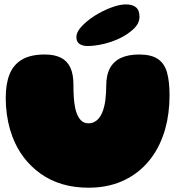

<svg xmlns="http://www.w3.org/2000/svg" viewBox="-20 -831 840 872"><path d="M382 21.5Q254 21.5 164.8 -42Q75.5 -105.5 36 -211.5Q30 -227.5 25.2 -244Q20.5 -260.5 17 -277.5Q13.5 -294.5 11 -312.5Q8.5 -330.5 7.2 -349Q6 -367.5 6 -386.5Q6 -449 23.2 -493Q40.5 -537 79.5 -560.2Q118.5 -583.5 183.5 -583.5Q227 -583.5 255.8 -569.2Q284.5 -555 299 -525Q313.5 -495 313.5 -447Q313.5 -433 313.8 -418.8Q314 -404.5 315 -391Q316 -377.5 317.5 -364.8Q319 -352 321.5 -340.5Q324 -329 327.5 -319Q335 -297.5 348 -284.2Q361 -271 381.5 -271Q396.5 -271 408.2 -277Q420 -283 428.8 -293.5Q437.5 -304 443.5 -318Q449 -331 452.8 -345.8Q456.5 -360.5 458.5 -376.5Q460.5 -392.5 461.5 -409.2Q462.5 -426 462.5 -442Q462.5 -491 479.8 -522.2Q497 -553.5 530.5 -568.5Q564 -583.5 611.5 -583.5Q667.5 -583.5 697.5 -562.8Q727.5 -542 738.8 -501Q750 -460 750 -399Q750 -378 748.8 -358Q747.5 -338 745 -318.5Q742.5 -299 738.8 -280.5Q735 -262 730 -244.2Q725 -226.5 718.5 -209.5Q692 -138 644.2 -86.2Q596.5 -34.5 530.5 -6.5Q464.5 21.5 382 21.5ZM377 -622Q356 -622 341.5 -631.2Q327 -640.5 327 -662Q327 -688.5 357.5 -718.2Q388 -748 429.5 -771Q461 -788.5 493.8 -799.8Q526.5 -811 552 -811Q581.5 -811 597.5 -797.8Q613.5 -784.5 613.5 -754.5Q613.5 -724.5 586.2 -699Q559 -673.5 519.5 -655Q485.5 -639.5 447.5 -630.8Q409.5 -622 377 -622Z"/></svg>

Font: Gluten Thin Black
Style: Regular
Weight: 900
Version: Version 1.300